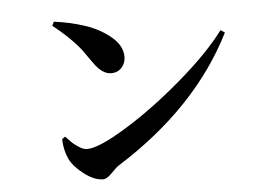

<svg xmlns="http://www.w3.org/2000/svg" viewBox="-49 -754 1098 802"><g transform="rotate(-5 500.0 -353.0)"><path d="M196.3 -673.8 204.1 -690.4Q273.4 -681.6 334.5 -661.1Q395.5 -640.6 440.4 -603Q485.4 -565.4 485.4 -518.6Q485.4 -492.2 468.3 -473.6Q451.2 -455.1 424.8 -455.1Q386.7 -455.1 351.6 -505.9Q323.2 -546.9 310.1 -564.5Q296.9 -582 267.6 -611.3Q238.3 -640.6 196.3 -673.8ZM296.9 -148.4Q345.7 -148.4 463.4 -220.7Q581.1 -293 705.6 -399.9Q830.1 -506.8 894.5 -594.7L912.1 -583Q760.7 -281.2 421.9 -68.4Q411.1 -61.5 389.6 -39.1Q368.2 -16.6 352.5 -16.6Q315.4 -16.6 273.4 -48.8Q231.4 -81.1 215.8 -112.3Q196.3 -153.3 196.3 -199.2L209 -208Q227.5 -188.5 235.8 -180.7Q244.1 -172.9 262.7 -160.6Q281.2 -148.4 296.9 -148.4Z"/></g></svg>

Font: GenRyuMin TW TTF Bold
Style: Regular
Weight: 700
Version: Version 1.300